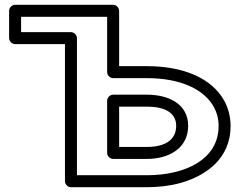

<svg xmlns="http://www.w3.org/2000/svg" viewBox="-20 -756 1016 801"><path d="M593 -25H301V-597C301 -612 287 -622 276 -622H68V-686H427V-455C427 -440 441 -430 452 -430H593C736 -430 832 -382 872 -310C885 -286 892 -260 892 -230C892 -91 753 -25 593 -25ZM43 -736C32 -736 18 -726 18 -711V-597C18 -586 28 -572 43 -572H251V0C251 11 261 25 276 25H593C644 25 691 19 734 7C846 -25 942 -99 942 -230C942 -268 933 -303 916 -335C864 -430 745 -480 593 -480H477V-711C477 -722 467 -736 452 -736ZM765 -231C765 -322 684 -361 593 -361H452C437 -361 427 -347 427 -336V-118C427 -103 441 -93 452 -93H593C688 -93 765 -140 765 -231ZM715 -231C715 -177 675 -143 593 -143H477V-311H593C675 -311 715 -281 715 -231Z"/></svg>

Font: Asimov
Style: XWidOu
Weight: 500
Designer: Google
Version: Version 2.000980; 2014